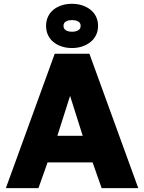

<svg xmlns="http://www.w3.org/2000/svg" viewBox="-20 -980 751 1000"><path d="M509.5 0H700.2L445.7 -700H265L10.5 0H180.2L227.8 -134.3H462.2ZM345 -480.7 410.8 -272.7H278.8ZM354.5 -729.8Q384.5 -729.8 409.5 -738.5Q434.5 -747.1 452.7 -762.3Q471 -777.5 480.8 -798.5Q490.7 -819.5 490.7 -845Q490.7 -871.3 480.8 -892.2Q471 -913.2 452.7 -928.2Q434.5 -943.2 409.5 -951.7Q384.5 -960.2 354.5 -960.2Q325.1 -960.2 299.8 -951.7Q274.6 -943.2 256.8 -928.2Q239 -913.2 229.5 -891.9Q220 -870.7 220 -845.3Q220 -819.3 229.5 -798.4Q239 -777.5 256.8 -762.3Q274.6 -747.1 299.8 -738.5Q325.1 -729.8 354.5 -729.8ZM355.3 -814.8Q334.2 -814.8 322.4 -822.8Q310.7 -830.8 310.7 -845.4Q310.7 -860 322.5 -867.6Q334.3 -875.2 355.4 -875.2Q376.5 -875.2 388.3 -867.5Q400 -859.9 400 -845.3Q400 -830.7 388.2 -822.8Q376.4 -814.8 355.3 -814.8Z"/></svg>

Font: Golos Text VF
Style: Regular
Weight: 400
Designer: A.Korolkova, Vitaly Kuzmin
Foundry: ParaType Ltd
Version: Version 2.005